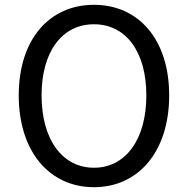

<svg xmlns="http://www.w3.org/2000/svg" viewBox="-20 -766 782 799"><path d="M371 13C555 13 684 -134 684 -369C684 -604 555 -746 371 -746C187 -746 58 -604 58 -369C58 -134 187 13 371 13ZM371 -68C239 -68 153 -186 153 -369C153 -552 239 -665 371 -665C503 -665 589 -552 589 -369C589 -186 503 -68 371 -68Z"/></svg>

Font: Noto Sans KR
Style: Regular
Weight: 400
Designer: Ryoko NISHIZUKA 西塚涼子 (kana, bopomofo & ideographs); Paul D. Hunt (Latin, Greek & Cyrillic); Sandoll Communications 산돌커뮤니
Foundry: Adobe
Version: Version 2.004;hotconv 1.0.118;makeotfexe 2.5.65603